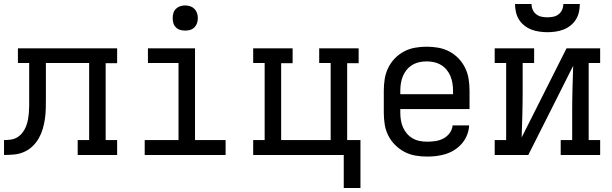

<svg xmlns="http://www.w3.org/2000/svg" viewBox="-20 -770 3040 954"><path d="M0 0V-74Q17 -74 34.5 -76.5Q52 -79 67 -88.5Q82 -98 92.5 -112Q103 -126 109.5 -142.5Q116 -159 119 -176Q122 -193 123.5 -210.5Q125 -228 125 -245Q125 -262 125 -280V-281Q125 -281 125 -281.5Q125 -282 125 -282V-283Q125 -283 125 -283Q125 -283 125 -283V-457H69V-530H562V-456H505V-74H562V0H366V-74H423V-457H208V-283Q208 -258 207.5 -232.5Q207 -207 203.5 -181.5Q200 -156 193 -131.5Q186 -107 173.5 -84.5Q161 -62 142.5 -44Q124 -26 100.5 -15.5Q77 -5 51.5 -2.5Q26 0 0 0Z M699 0V-74H867V-457H715V-530H949V-74H1101V0ZM900 -618Q887 -618 875 -621.5Q863 -625 854 -634Q845 -643 841.5 -655Q838 -667 838 -680Q838 -693 841.5 -705Q845 -717 854 -726Q863 -735 875 -739Q887 -743 900 -743Q913 -743 925 -739Q937 -735 946 -726Q955 -717 959 -705Q963 -693 963 -680Q963 -667 959 -655Q955 -643 946 -634Q937 -625 925 -621.5Q913 -618 900 -618Z M1771 164H1688V0H1238V-74H1295V-457H1238V-530H1434V-456H1377V-74H1623V-457H1566V-530H1762V-456H1705V-74H1771Z M2102 8Q2073 8 2044 3Q2015 -2 1989.5 -15.5Q1964 -29 1943 -50Q1922 -71 1909 -97Q1896 -123 1891.5 -152Q1887 -181 1887 -210V-320Q1887 -349 1891.5 -377.5Q1896 -406 1908.5 -432Q1921 -458 1941.5 -479.5Q1962 -501 1988 -514.5Q2014 -528 2042.5 -533Q2071 -538 2100 -538Q2129 -538 2157.5 -533Q2186 -528 2212 -514.5Q2238 -501 2258.5 -479.5Q2279 -458 2291.5 -432Q2304 -406 2308.5 -377.5Q2313 -349 2313 -320V-228H1969V-210Q1969 -191 1972 -172.5Q1975 -154 1982.5 -137Q1990 -120 2002 -106Q2014 -92 2030.5 -82.5Q2047 -73 2065.5 -69.5Q2084 -66 2102 -66Q2123 -66 2143.5 -69Q2164 -72 2182.5 -81.5Q2201 -91 2214 -108.5Q2227 -126 2229 -147H2311Q2310 -123 2301 -100Q2292 -77 2276.5 -58.5Q2261 -40 2240.5 -26.5Q2220 -13 2197 -5.5Q2174 2 2150 5Q2126 8 2102 8ZM2231 -302V-320Q2231 -338 2228 -356.5Q2225 -375 2218 -392Q2211 -409 2199 -423.5Q2187 -438 2171 -447.5Q2155 -457 2136.5 -461Q2118 -465 2100 -465Q2082 -465 2063.5 -461Q2045 -457 2029 -447.5Q2013 -438 2001 -423.5Q1989 -409 1982 -392Q1975 -375 1972 -356.5Q1969 -338 1969 -320V-302Z M2438 0V-74H2495V-457H2438V-530H2634V-457H2577V-318Q2577 -260 2575.5 -202.5Q2574 -145 2572 -87L2795 -530H2962V-457H2905V-74H2962V0H2766V-74H2823V-212Q2823 -270 2824.5 -327.5Q2826 -385 2828 -443L2605 0ZM2700 -610Q2680 -610 2659.5 -613Q2639 -616 2620.5 -623Q2602 -630 2585.5 -643Q2569 -656 2558.5 -673Q2548 -690 2543.5 -710Q2539 -730 2539 -750H2621Q2621 -735 2627 -721.5Q2633 -708 2644.5 -699Q2656 -690 2670.5 -687Q2685 -684 2700 -684Q2715 -684 2729.5 -687Q2744 -690 2755.5 -699Q2767 -708 2773 -721.5Q2779 -735 2779 -750H2861Q2861 -730 2856.5 -710Q2852 -690 2841.5 -673Q2831 -656 2814.5 -643Q2798 -630 2779.5 -623Q2761 -616 2740.5 -613Q2720 -610 2700 -610Z"/></svg>

Font: Iosevka Curly Slab Extended
Style: Regular
Weight: 400
Width: 7
Monospace: yes
Designer: Belleve Invis
Foundry: Belleve Invis
Version: Version 11.1.0; ttfautohint (v1.8.3)